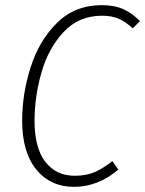

<svg xmlns="http://www.w3.org/2000/svg" viewBox="-20 -714 563 745"><path d="M523 -632 495 -604Q467 -630 440 -641.5Q413 -653 376 -653Q286 -653 227 -590Q168 -527 141 -433Q114 -339 114 -245Q114 -140 156 -86Q198 -32 270 -32Q315 -32 348 -46.5Q381 -61 416 -89L439 -56Q361 11 267 11Q176 11 121 -56Q66 -123 66 -246Q66 -350 99 -453.5Q132 -557 201.5 -625.5Q271 -694 375 -694Q424 -694 458.5 -678.5Q493 -663 523 -632Z"/></svg>

Font: Fira Sans Condensed ExtraLight
Style: Italic
Weight: 275
Width: 3
Italic angle: -8°
Designer: Carrois Corporate & Edenspiekermann AG
Foundry: Carrois Corporate GbR & Edenspiekermann AG
Version: Version 4.203